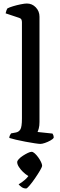

<svg xmlns="http://www.w3.org/2000/svg" viewBox="-20 -820 341 1094"><path d="M210 0Q202 0 178.5 -3.5Q155 -7 125.5 -12.5Q96 -18 70.5 -24Q45 -30 33 -34Q33 -42 36.5 -49Q40 -56 43 -60L70 -65Q87 -68 96 -82.5Q105 -97 105 -145V-694Q105 -702 102 -708.5Q99 -715 90 -718L12 -744Q14 -754 17 -761.5Q20 -769 22 -772Q33 -778 54.5 -784.5Q76 -791 98.5 -795.5Q121 -800 133 -800Q163 -800 184 -778Q205 -756 205 -725V-125Q205 -103 201 -88.5Q197 -74 194 -68L279 -59Q281 -56 283.5 -50.5Q286 -45 286 -35Q281 -27 266.5 -19Q252 -11 236 -5.5Q220 0 210 0ZM129 254Q114 254 102.5 245.5Q91 237 86 230Q103 221 122.5 204Q142 187 151 167L165 191Q155 191 140 182Q125 173 111 159.5Q97 146 87.5 131Q78 116 78 104Q78 96 87.5 86Q97 76 111 67Q125 58 138.5 51.5Q152 45 160 45Q168 45 178 54Q188 63 197.5 76Q207 89 213.5 102.5Q220 116 220 124Q220 131 208 151.5Q196 172 179.5 196Q163 220 148.5 237Q134 254 129 254Z"/></svg>

Font: Texturina Medium
Style: Regular
Weight: 500
Designer: Guillermo Torres Carreño
Foundry: Omnibus-Type
Version: Version 1.003